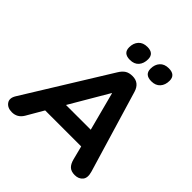

<svg xmlns="http://www.w3.org/2000/svg" viewBox="-254 -1079 1251 1251"><g transform="rotate(45 371.5 -454.0)"><path d="M59 9Q18 9 -1 -17.5Q-20 -44 3 -82L361 -661Q378 -689 398 -701.5Q418 -714 449 -714Q511 -714 530 -650L699 -85Q713 -38 693.5 -14.5Q674 9 638 9Q605 9 587 -7.5Q569 -24 560 -59L536 -153H204L136 -36Q109 9 59 9ZM431 -540 275 -274H503L433 -540ZM559 -776Q497 -776 497 -831Q497 -869 518.5 -893Q540 -917 580 -917Q641 -917 641 -863Q641 -824 619.5 -800Q598 -776 559 -776ZM361 -776Q300 -776 300 -831Q300 -869 321.5 -893Q343 -917 383 -917Q443 -917 443 -863Q443 -824 422 -800Q401 -776 361 -776Z"/></g></svg>

Font: Nunito ExtraBold
Style: Italic
Weight: 800
Italic angle: -9°
Designer: Vernon Adams
Foundry: Vernon Adams
Version: Version 3.601; ttfautohint (v1.8.2.53-6de2)